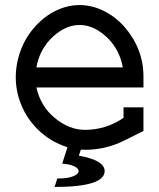

<svg xmlns="http://www.w3.org/2000/svg" viewBox="-20 -574 621 749"><path d="M459 -311Q448.7 -372.1 406.7 -418.9Q351.1 -476.6 290.5 -476.6Q230 -476.6 174.3 -418.9Q132.3 -372.1 122.1 -311ZM243.2 0.5Q228 -4.4 212.9 -11.2Q164.1 -32.2 125 -71.3Q84.5 -112.3 63 -164.8Q41.5 -217.3 41.5 -272Q41.5 -326.2 61 -378.2Q80.6 -430.2 117.2 -470.7Q153.8 -511.2 198.7 -532.7Q243.7 -554.2 290.5 -554.2Q337.4 -554.2 382.3 -532.7Q427.2 -511.2 463.9 -471.2Q539.6 -384.3 539.6 -275.4V-232.9H122.1Q138.2 -159.2 194.3 -113.3Q250.5 -67.4 311.5 -67.4Q393.1 -67.4 461.9 -114.3V-155.3H539.6V-63L461.9 -24.4Q391.6 10.3 311.5 10.3Q303.7 10.3 295.4 9.8L287.6 33.2Q388.2 51.3 388.2 93.3Q388.2 155.3 192.9 155.3L203.6 122.1H212.9Q243.7 122.1 265.1 113.8Q286.6 105.5 286.6 93.3Q286.6 82 268.3 74Q250 65.9 222.7 64.5Z"/></svg>

Font: Turpis
Style: Regular
Weight: 400
Designer: GGBotNet
Foundry: f0n7
Version: 1.00